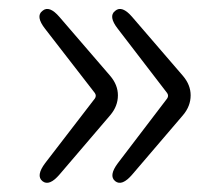

<svg xmlns="http://www.w3.org/2000/svg" viewBox="-20 -491 490 425"><path d="M112 -105Q89 -78 74 -90Q59 -102 80 -130L190 -273Q194 -279 190 -285L80 -427Q58 -455 74 -467Q89 -480 112 -453L224 -323Q241 -303 241 -280Q241 -256 224 -236ZM273 -105Q250 -78 235 -90Q220 -102 241 -130L350 -273Q354 -279 350 -285L241 -427Q219 -455 235 -467Q250 -480 273 -453L385 -323Q402 -303 402 -280Q402 -256 385 -236Z"/></svg>

Font: Resource Han Rounded JP Light
Style: Regular
Weight: 300
Designer: Cyano Hao (round all glyphs); Ryoko NISHIZUKA 西塚涼子 (kana, bopomofo & ideographs); Paul D. Hunt (Latin, Greek & Cyrillic)
Foundry: Cyano Hao
Version: 0.990